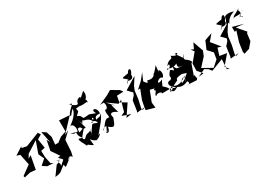

<svg xmlns="http://www.w3.org/2000/svg" viewBox="4 -2044 4923 3505"><g transform="rotate(-30 2466.0 -291.0)"><path d="M519 0 489 -146 484 -279 569 -297 538 -489 629 -543 595 -597 303 -482 200 -502 212 -534 48 -429 119 -406 165 -180 -25 -41 -16 -9 112 -39 226 -28 278 -308 214 -270 261 -348 496 -498 408 -251 463 -133 354 -37 441 20 572 27Z M602 83 471 263C622 248 579 234 715 143C719 241 723 194 914 62C758 166 837 84 905 58C828 73 911 54 928 106L951 8L967 -233L1101 -361L1006 -311L1262 -583L1044 -598L1046 -364L924 -322L832 -251L763 -250L777 -405L740 -522L658 -575L707 -332L671 -406L629 -193L743 -26L696 -21L829 34L683 -25C777 98 781 22 664 144C691 54 595 73 705 27C574 31 671 -10 678 50Z M1332 -441C1361 -554 1294 -497 1323 -461C1461 -603 1432 -533 1420 -630C1567 -650 1462 -615 1659 -637C1654 -556 1700 -726 1616 -670C1614 -647 1731 -718 1695 -845L1569 -732C1655 -805 1502 -789 1498 -698C1497 -696 1485 -636 1350 -758C1475 -753 1327 -706 1260 -577C1287 -539 1262 -560 1367 -660C1353 -516 1180 -420 1132 -373C1230 -482 1273 -292 1231 -248L1100 -289L1164 -247C1253 -272 1151 -201 1272 -101C1140 -157 1165 -123 1256 57C1297 34 1270 62 1371 110L1360 -20C1445 100 1490 17 1438 59C1531 58 1627 -69 1527 3C1701 -212 1689 -172 1774 -329L1729 -290L1614 -264C1677 -257 1595 -351 1755 -335C1772 -482 1618 -493 1698 -373C1502 -450 1605 -406 1452 -413C1417 -505 1388 -484 1349 -510ZM1549 -254C1494 -280 1626 -300 1637 -205C1490 -264 1575 -255 1405 -60C1505 -183 1362 -99 1511 -194C1327 -75 1411 -187 1284 -65C1207 -95 1295 -161 1380 -264C1227 -218 1258 -190 1263 -295C1358 -324 1297 -225 1401 -240L1357 -405L1381 -348C1352 -276 1471 -457 1389 -422C1358 -310 1389 -453 1401 -408C1414 -345 1523 -387 1573 -278C1600 -269 1561 -388 1609 -316Z M2287 -520 2128 -613 2032 -557 1837 -468 1916 -471C1956 -358 1874 -312 1869 -355C1832 -228 1923 -168 1806 -153L1910 -176C1771 -229 1773 -149 1650 -20C1693 -127 1783 -49 1741 -74L1693 23C1794 -32 1719 78 1673 28C1785 3 1729 14 1765 -50C1867 41 1876 -7 1930 -151C1918 -177 1887 -304 2058 -193C2009 -358 1990 -437 2066 -318L1951 -450L2139 -317L2213 -358L2148 -135L2074 -101L2137 -75L2248 -40L2134 -22L2293 -257L2163 -331L2186 -460L2325 -465Z M2464 0 2453 -37 2492 -211 2513 -381 2546 -460 2644 -613 2386 -454 2474 -362 2455 -313 2392 -242 2362 -37 2350 -7 2527 -25ZM2490 -590C2594 -573 2604 -607 2604 -666C2679 -768 2610 -809 2564 -713C2379 -680 2427 -700 2513 -611C2436 -514 2426 -523 2544 -667Z M2817 -205C2892 -198 2782 -140 2802 -93C2861 -168 2999 -70 2871 -84H3153C3013 40 3090 -84 3067 -27C3108 -92 3059 -130 2964 -216C2986 -136 2989 -212 3047 -307C2868 -218 3003 -403 3076 -326C3154 -403 3070 -550 3060 -441L3075 -591C3038 -529 2893 -393 2972 -482C2930 -375 2809 -424 2803 -426C2769 -325 2935 -349 2761 -399L2870 -265L2731 -446L2798 -600L2702 -480L2572 -360L2619 -362L2541 -161L2518 -44L2507 31L2686 80L2673 -34L2759 -254L2846 -232Z M3579 -64 3659 -292 3686 -305C3633 -439 3533 -356 3614 -526C3577 -391 3611 -431 3479 -590C3566 -620 3526 -501 3399 -602C3395 -500 3346 -598 3248 -462C3339 -528 3286 -383 3214 -412L3226 -432C3299 -370 3450 -413 3419 -457C3407 -346 3398 -350 3497 -334L3396 -342L3373 -353L3335 -417C3310 -279 3329 -360 3258 -381C3137 -247 3252 -275 3173 -218C3102 -228 3054 -149 3199 -54C3073 -56 3192 -142 3094 -86C3094 10 3135 2 3220 -47C3360 38 3440 -92 3440 -22C3432 -65 3476 46 3386 13L3592 24C3650 -55 3591 37 3604 -82ZM3280 -153C3286 -182 3263 -201 3458 -217L3387 -218L3498 -182C3410 -111 3412 -96 3326 -63C3351 -166 3473 -172 3393 -56L3434 -163C3287 -31 3183 -85 3173 -101Z M3770 -520 3818 -451 3675 -278 3670 -128 3760 -25 3649 -11 3807 -84 3876 -42 3923 17 4177 -81 4165 123 4213 148 4151 64 4316 -128 4167 -153 4215 -303 4290 -280 4144 -460 4250 -586 4090 -530 4018 -363 4114 -260 4092 -126 3969 -17 3770 -129 3918 -291 3966 -409 3960 -384 3882 -607 3825 -489Z M4436 0 4425 -37 4464 -211 4485 -381 4518 -460 4616 -613 4358 -454 4446 -362 4427 -313 4364 -242 4334 -37 4322 -7 4499 -25ZM4462 -590C4566 -573 4576 -607 4576 -666C4651 -768 4582 -809 4536 -713C4351 -680 4399 -700 4485 -611C4408 -514 4398 -523 4516 -667Z M4705 0 4793 -103 4813 -261 4834 -281 4686 -453 4854 -435 4630 -498 4632 -394 4670 -404 4603 -189 4576 -5 4586 42 4713 1ZM4618 -593C4627 -515 4601 -663 4805 -725C4762 -736 4603 -803 4550 -619C4558 -665 4637 -697 4649 -753C4526 -529 4551 -565 4718 -639ZM4846 -593C4958 -550 4851 -524 4872 -627C4952 -689 4810 -657 4939 -772C4846 -657 4728 -687 4736 -581C4722 -683 4857 -571 4957 -678Z"/></g></svg>

Font: Asimov Silicon
Style: Regular
Weight: 400
Designer: Google
Version: Version 2.000980; 2014